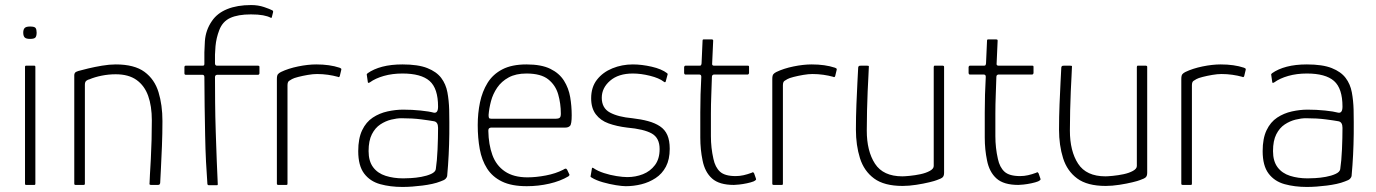

<svg xmlns="http://www.w3.org/2000/svg" viewBox="-20 -732 5447 760"><path d="M125 -603Q125 -590 120.5 -584Q116 -578 99 -578Q83 -578 77.5 -584Q72 -590 72 -603Q72 -615 77.5 -621Q83 -627 99 -627Q117 -627 121 -621Q125 -615 125 -603ZM120 -5Q120 0 116 0H83Q79 0 79 -5V-467Q79 -472 83 -472H116Q120 -472 120 -467Z M279 0Q274 0 274 -5Q274 -112 274 -220Q274 -328 274 -435Q274 -440 277 -444Q280 -448 290 -451Q304 -455 329 -461Q354 -467 383.5 -472Q413 -477 438 -477Q512 -477 552 -447.5Q592 -418 607.5 -367Q623 -316 623 -253Q623 -203 621 -153.5Q619 -104 617 -65Q615 -26 614 -7Q612 -2 610.5 -1Q609 0 603 0H579Q574 0 572.5 -1.5Q571 -3 572 -8Q572 -16 573.5 -41Q575 -66 577 -102Q579 -138 580 -178.5Q581 -219 581 -256Q581 -312 566.5 -352.5Q552 -393 520.5 -415.5Q489 -438 438 -438Q410 -438 382.5 -432.5Q355 -427 334 -418Q328 -417 322 -412.5Q316 -408 316 -397Q316 -333 316 -267.5Q316 -202 316 -136Q316 -70 316 -5Q316 0 311 0Z M801 -3Q798 -42 795.5 -91.5Q793 -141 792 -197Q791 -253 790 -312Q789 -371 789 -427Q789 -436 781 -436H715Q712 -436 711 -438Q710 -440 710 -441V-467Q710 -468 711 -470Q712 -472 715 -472H781Q786 -472 787.5 -473.5Q789 -475 789 -480Q788 -525 791 -569Q794 -613 819 -649Q840 -680 879.5 -696Q919 -712 974 -712Q1002 -712 1025.5 -704Q1049 -696 1058 -691Q1061 -689 1061 -687.5Q1061 -686 1061 -684L1056 -664Q1056 -662 1054.5 -661.5Q1053 -661 1051 -662Q1040 -668 1021 -671.5Q1002 -675 973 -675Q922 -675 891.5 -661Q861 -647 848 -613Q836 -582 833 -549Q830 -516 831 -481Q831 -477 833 -474.5Q835 -472 839 -472H1002Q1004 -472 1005.5 -471Q1007 -470 1007 -467V-441Q1007 -440 1005.5 -438Q1004 -436 1002 -436H840Q837 -436 834 -434Q831 -432 831 -427Q831 -384 831.5 -327Q832 -270 834 -209.5Q836 -149 838 -95.5Q840 -42 842 -3Q842 -1 841.5 0Q841 1 839 1H806Q804 1 802.5 -0.5Q801 -2 801 -3Z M1232 -477Q1285 -477 1324 -464Q1326 -463 1329 -461.5Q1332 -460 1331 -456L1325 -431Q1324 -428 1322 -427Q1320 -426 1317 -428Q1299 -433 1278 -436Q1257 -439 1235 -439Q1219 -439 1198.5 -435.5Q1178 -432 1160.5 -427.5Q1143 -423 1136 -419Q1131 -416 1124.5 -412Q1118 -408 1118 -394V-6Q1118 -2 1117 -1Q1116 0 1113 0H1081Q1079 0 1077.5 -1Q1076 -2 1076 -5V-419Q1076 -433 1080 -438Q1084 -443 1092 -447Q1121 -461 1160 -469Q1199 -477 1232 -477Z M1573 8Q1525 8 1485 -3Q1445 -14 1421.5 -45Q1398 -76 1398 -134Q1398 -184 1413.5 -216.5Q1429 -249 1455.5 -266.5Q1482 -284 1514 -291Q1546 -298 1576 -298Q1611 -298 1645 -294.5Q1679 -291 1697 -286Q1714 -283 1714 -310Q1714 -382 1680.5 -411.5Q1647 -441 1573 -441Q1533 -441 1499.5 -431.5Q1466 -422 1444 -406Q1441 -404 1438.5 -404Q1436 -404 1436 -407L1432 -435Q1431 -438 1432.5 -439Q1434 -440 1435 -442Q1459 -459 1493.5 -468Q1528 -477 1573 -477Q1635 -477 1671.5 -462.5Q1708 -448 1726.5 -423.5Q1745 -399 1751 -366.5Q1757 -334 1758 -298Q1759 -245 1758.5 -202.5Q1758 -160 1756 -119.5Q1754 -79 1750 -35Q1749 -30 1744 -24.5Q1739 -19 1724 -14Q1709 -8 1690.5 -4Q1672 0 1652 2.5Q1632 5 1612 6.5Q1592 8 1573 8ZM1576 -26Q1586 -26 1606 -27Q1626 -28 1648 -32Q1670 -36 1686.5 -43.5Q1703 -51 1705 -62Q1710 -95 1712 -141Q1714 -187 1714 -226Q1714 -249 1698 -252Q1682 -255 1647.5 -259.5Q1613 -264 1569 -264Q1551 -264 1528.5 -258.5Q1506 -253 1485.5 -239.5Q1465 -226 1452 -200.5Q1439 -175 1439 -134Q1439 -94 1457 -70Q1475 -46 1506.5 -36Q1538 -26 1576 -26Z M1871 -237Q1871 -284 1880 -327Q1889 -370 1910 -404Q1931 -438 1968.5 -457.5Q2006 -477 2064 -477Q2123 -477 2158.5 -459.5Q2194 -442 2212.5 -412.5Q2231 -383 2237 -347.5Q2243 -312 2243 -276Q2243 -241 2236.5 -234Q2230 -227 2218 -227H1924Q1922 -227 1917.5 -225Q1913 -223 1913 -214Q1914 -160 1929 -118.5Q1944 -77 1978.5 -53.5Q2013 -30 2068 -30Q2102 -30 2141 -37.5Q2180 -45 2209 -60Q2215 -64 2218.5 -64.5Q2222 -65 2225 -60L2233 -43Q2235 -40 2234 -38.5Q2233 -37 2230 -34Q2198 -15 2154.5 -5Q2111 5 2065 5Q2005 5 1967 -13.5Q1929 -32 1908 -65Q1887 -98 1879 -142Q1871 -186 1871 -237ZM2200 -282Q2200 -322 2189.5 -358.5Q2179 -395 2150 -418Q2121 -441 2064 -441Q2022 -441 1993.5 -425.5Q1965 -410 1948 -385Q1931 -360 1923.5 -331.5Q1916 -303 1914 -277Q1914 -269 1915.5 -265.5Q1917 -262 1925 -262H2180Q2190 -262 2195 -265.5Q2200 -269 2200 -282Z M2323 -65Q2323 -68 2325 -68Q2327 -68 2330 -66Q2346 -55 2370.5 -47Q2395 -39 2420.5 -35Q2446 -31 2463 -31Q2496 -31 2525 -42.5Q2554 -54 2572.5 -78.5Q2591 -103 2591 -142Q2591 -186 2560 -203.5Q2529 -221 2462 -227Q2421 -232 2389 -243.5Q2357 -255 2338.5 -279.5Q2320 -304 2320 -343Q2320 -387 2343 -416.5Q2366 -446 2404 -461.5Q2442 -477 2485 -477Q2520 -477 2559.5 -468Q2599 -459 2621 -442Q2623 -440 2623 -439Q2623 -438 2622 -435L2615 -409Q2613 -404 2607 -409Q2589 -423 2553 -432Q2517 -441 2485 -441Q2428 -441 2395 -412.5Q2362 -384 2362 -345Q2362 -304 2394.5 -286.5Q2427 -269 2483 -264Q2518 -260 2545.5 -252.5Q2573 -245 2592.5 -232Q2612 -219 2621.5 -197.5Q2631 -176 2631 -143Q2631 -101 2616 -72.5Q2601 -44 2575 -27Q2549 -10 2518.5 -2.5Q2488 5 2457 5Q2443 5 2418 1Q2393 -3 2366.5 -10.5Q2340 -18 2322 -29Q2319 -31 2318 -32Q2317 -33 2318 -36Z M2885 0Q2827 0 2798.5 -25.5Q2770 -51 2761 -97Q2752 -140 2752 -187.5Q2752 -235 2752 -287Q2752 -323 2753 -358Q2754 -393 2756 -428Q2756 -437 2748 -437H2692Q2691 -437 2689.5 -439Q2688 -441 2688 -442V-467Q2688 -468 2689.5 -470Q2691 -472 2693 -472H2748Q2753 -472 2754.5 -473.5Q2756 -475 2757 -481L2761 -571Q2761 -576 2765 -576H2798Q2800 -576 2801.5 -575Q2803 -574 2803 -571L2799 -482Q2798 -477 2800 -474.5Q2802 -472 2806 -472H2940Q2943 -472 2944 -471Q2945 -470 2945 -467V-442Q2945 -442 2943.5 -439.5Q2942 -437 2940 -437H2806Q2804 -437 2801 -435Q2798 -433 2798 -428Q2797 -392 2795.5 -355.5Q2794 -319 2794 -282Q2794 -239 2794 -193Q2794 -147 2804 -103Q2811 -70 2830 -52.5Q2849 -35 2892 -35Q2908 -35 2923.5 -38.5Q2939 -42 2955 -48Q2960 -51 2961.5 -50Q2963 -49 2965 -46L2972 -26Q2974 -22 2971.5 -19.5Q2969 -17 2963 -14Q2953 -10 2936.5 -6.5Q2920 -3 2905.5 -1.5Q2891 0 2885 0Z M3193 -477Q3246 -477 3285 -464Q3287 -463 3290 -461.5Q3293 -460 3292 -456L3286 -431Q3285 -428 3283 -427Q3281 -426 3278 -428Q3260 -433 3239 -436Q3218 -439 3196 -439Q3180 -439 3159.5 -435.5Q3139 -432 3121.5 -427.5Q3104 -423 3097 -419Q3092 -416 3085.5 -412Q3079 -408 3079 -394V-6Q3079 -2 3078 -1Q3077 0 3074 0H3042Q3040 0 3038.5 -1Q3037 -2 3037 -5V-419Q3037 -433 3041 -438Q3045 -443 3053 -447Q3082 -461 3121 -469Q3160 -477 3193 -477Z M3553 4Q3480 4 3440 -25.5Q3400 -55 3384 -106Q3368 -157 3368 -219Q3368 -270 3370 -319Q3372 -368 3374 -407Q3376 -446 3377 -465Q3378 -470 3380.5 -471Q3383 -472 3388 -472H3411Q3417 -472 3418.5 -471Q3420 -470 3419 -464Q3419 -456 3417.5 -431Q3416 -406 3414.5 -370.5Q3413 -335 3412 -294.5Q3411 -254 3411 -215Q3411 -134 3443.5 -84Q3476 -34 3552 -34Q3561 -34 3581.5 -36Q3602 -38 3623.5 -42.5Q3645 -47 3660.5 -55.5Q3676 -64 3676 -75V-467Q3676 -469 3677 -470.5Q3678 -472 3679 -472H3712Q3714 -472 3715.5 -471Q3717 -470 3717 -467V-48Q3717 -36 3711.5 -30.5Q3706 -25 3688 -19Q3681 -16 3658.5 -10.5Q3636 -5 3607 -0.5Q3578 4 3553 4Z M4011 0Q3953 0 3924.5 -25.5Q3896 -51 3887 -97Q3878 -140 3878 -187.5Q3878 -235 3878 -287Q3878 -323 3879 -358Q3880 -393 3882 -428Q3882 -437 3874 -437H3818Q3817 -437 3815.5 -439Q3814 -441 3814 -442V-467Q3814 -468 3815.5 -470Q3817 -472 3819 -472H3874Q3879 -472 3880.5 -473.5Q3882 -475 3883 -481L3887 -571Q3887 -576 3891 -576H3924Q3926 -576 3927.5 -575Q3929 -574 3929 -571L3925 -482Q3924 -477 3926 -474.5Q3928 -472 3932 -472H4066Q4069 -472 4070 -471Q4071 -470 4071 -467V-442Q4071 -442 4069.5 -439.5Q4068 -437 4066 -437H3932Q3930 -437 3927 -435Q3924 -433 3924 -428Q3923 -392 3921.5 -355.5Q3920 -319 3920 -282Q3920 -239 3920 -193Q3920 -147 3930 -103Q3937 -70 3956 -52.5Q3975 -35 4018 -35Q4034 -35 4049.5 -38.5Q4065 -42 4081 -48Q4086 -51 4087.5 -50Q4089 -49 4091 -46L4098 -26Q4100 -22 4097.5 -19.5Q4095 -17 4089 -14Q4079 -10 4062.5 -6.5Q4046 -3 4031.5 -1.5Q4017 0 4011 0Z M4357 4Q4284 4 4244 -25.5Q4204 -55 4188 -106Q4172 -157 4172 -219Q4172 -270 4174 -319Q4176 -368 4178 -407Q4180 -446 4181 -465Q4182 -470 4184.5 -471Q4187 -472 4192 -472H4215Q4221 -472 4222.5 -471Q4224 -470 4223 -464Q4223 -456 4221.5 -431Q4220 -406 4218.5 -370.5Q4217 -335 4216 -294.5Q4215 -254 4215 -215Q4215 -134 4247.5 -84Q4280 -34 4356 -34Q4365 -34 4385.5 -36Q4406 -38 4427.5 -42.5Q4449 -47 4464.5 -55.5Q4480 -64 4480 -75V-467Q4480 -469 4481 -470.5Q4482 -472 4483 -472H4516Q4518 -472 4519.5 -471Q4521 -470 4521 -467V-48Q4521 -36 4515.5 -30.5Q4510 -25 4492 -19Q4485 -16 4462.5 -10.5Q4440 -5 4411 -0.5Q4382 4 4357 4Z M4812 -477Q4865 -477 4904 -464Q4906 -463 4909 -461.5Q4912 -460 4911 -456L4905 -431Q4904 -428 4902 -427Q4900 -426 4897 -428Q4879 -433 4858 -436Q4837 -439 4815 -439Q4799 -439 4778.5 -435.5Q4758 -432 4740.5 -427.5Q4723 -423 4716 -419Q4711 -416 4704.5 -412Q4698 -408 4698 -394V-6Q4698 -2 4697 -1Q4696 0 4693 0H4661Q4659 0 4657.5 -1Q4656 -2 4656 -5V-419Q4656 -433 4660 -438Q4664 -443 4672 -447Q4701 -461 4740 -469Q4779 -477 4812 -477Z M5153 8Q5105 8 5065 -3Q5025 -14 5001.5 -45Q4978 -76 4978 -134Q4978 -184 4993.5 -216.5Q5009 -249 5035.5 -266.5Q5062 -284 5094 -291Q5126 -298 5156 -298Q5191 -298 5225 -294.5Q5259 -291 5277 -286Q5294 -283 5294 -310Q5294 -382 5260.5 -411.5Q5227 -441 5153 -441Q5113 -441 5079.5 -431.5Q5046 -422 5024 -406Q5021 -404 5018.5 -404Q5016 -404 5016 -407L5012 -435Q5011 -438 5012.5 -439Q5014 -440 5015 -442Q5039 -459 5073.5 -468Q5108 -477 5153 -477Q5215 -477 5251.5 -462.5Q5288 -448 5306.5 -423.5Q5325 -399 5331 -366.5Q5337 -334 5338 -298Q5339 -245 5338.5 -202.5Q5338 -160 5336 -119.5Q5334 -79 5330 -35Q5329 -30 5324 -24.5Q5319 -19 5304 -14Q5289 -8 5270.5 -4Q5252 0 5232 2.5Q5212 5 5192 6.5Q5172 8 5153 8ZM5156 -26Q5166 -26 5186 -27Q5206 -28 5228 -32Q5250 -36 5266.5 -43.5Q5283 -51 5285 -62Q5290 -95 5292 -141Q5294 -187 5294 -226Q5294 -249 5278 -252Q5262 -255 5227.5 -259.5Q5193 -264 5149 -264Q5131 -264 5108.5 -258.5Q5086 -253 5065.5 -239.5Q5045 -226 5032 -200.5Q5019 -175 5019 -134Q5019 -94 5037 -70Q5055 -46 5086.5 -36Q5118 -26 5156 -26Z"/></svg>

Font: Glory ExtraLight
Style: Regular
Weight: 250
Version: Version 1.011